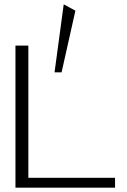

<svg xmlns="http://www.w3.org/2000/svg" viewBox="-20 -872 591 892"><path d="M51.8 0V-660H111.7V-45.9H514.5V0ZM266.1 -536H233.4L276 -851.8L330.3 -822.4Z"/></svg>

Font: Panamera Thin
Style: Regular
Weight: 100
Designer: Bastien Sozeau
Foundry: NBR — Bastien Sozeau
Version: Version 3.003;gftools[0.9.33]